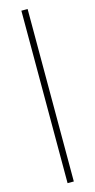

<svg xmlns="http://www.w3.org/2000/svg" viewBox="-149 -885 530 1069"><g transform="rotate(-15 116.0 -350.0)"><path d="M98 -847H134V147H98Z"/></g></svg>

Font: Bai Jamjuree ExtraLight
Style: Regular
Weight: 275
Designer: Katatrad Aksorn Co.,Ltd.
Foundry: Cadson Demak Co.,Ltd.
Version: Version 1.000; ttfautohint (v1.6)